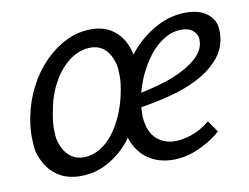

<svg xmlns="http://www.w3.org/2000/svg" viewBox="-58 -530 805 620"><g transform="rotate(-10 344.5 -220.5)"><path d="M465 10Q426 10 396 -5.5Q366 -21 348 -49Q337 -66 331 -86Q324 -75 316 -66Q286 -32 246.5 -11Q207 10 161 10Q120 10 91.5 -7Q63 -24 46.5 -53Q30 -82 28 -106.5Q26 -131 26 -143Q26 -172 32 -204Q42 -256 65 -301Q88 -346 121 -379.5Q154 -413 193 -432Q232 -451 275 -451Q312 -451 338.5 -435Q365 -419 380 -391Q391 -371 396 -347Q408 -363 422 -377Q457 -411 498.5 -431Q540 -451 586 -451Q617 -451 637.5 -441.5Q658 -432 669 -417Q680 -402 681.5 -389Q683 -376 683 -369Q683 -356 680 -342Q673 -307 646.5 -278.5Q620 -250 580.5 -229.5Q541 -209 488 -195Q442 -183 391 -175Q390 -164 390 -154Q390 -149 390 -144Q392 -114 402.5 -93Q413 -72 433.5 -60Q454 -48 481 -48Q504 -48 534.5 -58Q565 -68 595 -93L621 -55Q603 -39 584 -27.5Q565 -16 545.5 -7.5Q526 1 505.5 5.5Q485 10 465 10ZM180 -48Q209 -48 234 -63Q259 -78 278.5 -103.5Q298 -129 312.5 -163Q327 -197 334 -234Q340 -263 340 -288Q340 -293 339 -310Q338 -327 328.5 -348.5Q319 -370 302.5 -381.5Q286 -393 262 -393Q236 -393 211.5 -380Q187 -367 166 -343Q145 -319 129.5 -285Q114 -251 107 -209Q101 -179 101 -154Q101 -149 102 -131.5Q103 -114 113 -93Q123 -72 140 -60Q157 -48 180 -48ZM420 -279Q407 -251 399 -221Q437 -229 470 -239Q510 -251 540 -267Q570 -283 588.5 -301Q607 -319 612 -339Q614 -347 614 -357.5Q614 -368 608.5 -377Q603 -386 592 -392.5Q581 -399 561 -399Q532 -399 505 -382.5Q478 -366 457 -339.5Q436 -313 420 -279Z"/></g></svg>

Font: Isabella Sans
Style: Italic
Weight: 400
Italic angle: -12°
Designer: Christian Thalmann (Catharsis Fonts), Cristiano Sobral
Foundry: The Isabella Sans Project Authors
Version: Version 2.026; ttfautohint (v1.8.4.7-5d5b-dirty)